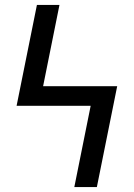

<svg xmlns="http://www.w3.org/2000/svg" viewBox="-20 -755 540 775"><path d="M280 0 346 -328H47L129 -735H220L154 -407H453L371 0Z"/></svg>

Font: Iosevka Custom Medium
Style: Regular
Weight: 500
Monospace: yes
Designer: Belleve Invis
Foundry: Belleve Invis
Version: Version 32.5.0; ttfautohint (v1.8.4)